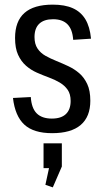

<svg xmlns="http://www.w3.org/2000/svg" viewBox="-20 -568 449 829"><path d="M205 7Q125 7 85 -30Q45 -67 36 -145L113 -149Q116 -101 138.5 -78.5Q161 -56 204 -56Q244 -56 264.5 -75.5Q285 -95 285 -132Q285 -162 272 -180.5Q259 -199 238 -211.5Q217 -224 191 -233.5Q165 -243 139 -254.5Q113 -266 92 -284.5Q71 -303 58 -331.5Q45 -360 45 -404Q45 -476 85.5 -512Q126 -548 208 -548Q260 -548 294.5 -532.5Q329 -517 348.5 -485Q368 -453 373 -401L296 -396Q293 -441 271.5 -463Q250 -485 209 -485Q170 -485 149.5 -465.5Q129 -446 129 -408Q129 -378 142 -358.5Q155 -339 176.5 -327Q198 -315 224 -304.5Q250 -294 275.5 -282Q301 -270 322 -252Q343 -234 356.5 -205.5Q370 -177 370 -133Q370 -64 328.5 -28.5Q287 7 205 7ZM247 51V151L208 241L176 230L204 101L242 158H168V51Z"/></svg>

Font: Pathway Extreme Condensed
Style: Regular
Weight: 400
Width: 3
Version: Version 1.001;gftools[0.9.26]